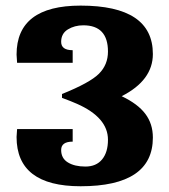

<svg xmlns="http://www.w3.org/2000/svg" viewBox="-20 -643 604 685"><path d="M365.2 -459Q365.2 -552.7 277.3 -552.7Q246.1 -552.7 222.2 -538.1Q198.2 -523.4 198.2 -493.7Q198.2 -463.9 239.3 -463.9V-418.9H41L39.1 -448.2Q39.1 -623 267.6 -623Q525.4 -623 525.4 -450.2Q525.4 -356.4 414.1 -299.8Q471.7 -272.5 498.5 -236.8Q525.4 -201.2 525.4 -152.3Q525.4 21.5 267.6 21.5Q39.1 21.5 39.1 -154.3L41 -182.6H239.3V-137.7Q198.2 -137.7 198.2 -107.9Q198.2 -78.1 222.2 -63.5Q246.1 -48.8 284.7 -48.8Q323.2 -48.8 344.2 -74.2Q365.2 -99.6 365.2 -144.5Q365.2 -223.6 254.9 -272.5Q235.4 -281.2 201.2 -293.9V-307.6Q300.8 -347.7 333 -379.9Q365.2 -412.1 365.2 -459Z"/></svg>

Font: Menaion Unicode
Style: Regular
Weight: 400
Designer: Aleksandr Andreev
Foundry: Ponomar Technologies, Inc.
Version: 2.0